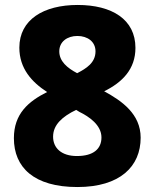

<svg xmlns="http://www.w3.org/2000/svg" viewBox="-20 -744 623 774"><path d="M293 -724C156 -724 58 -665 58 -552C58 -468 108 -413 170 -373C94 -335 36 -285 36 -187C36 -69 117 10 292 10C464 10 547 -73 547 -189C547 -284 472 -337 400 -376C473 -412 526 -465 526 -551C526 -666 431 -724 293 -724ZM292 -599C333 -599 365 -576 365 -537C365 -491 328 -468 291 -449C251 -470 219 -497 219 -537C219 -576 251 -599 292 -599ZM194 -193C194 -242 233 -275 287 -301L300 -293C339 -274 389 -240 389 -190C389 -144 357 -115 290 -115C228 -115 194 -147 194 -193Z"/></svg>

Font: Noto Sans Lao ExtraBold
Style: Regular
Weight: 800
Designer: Monotype Design Team
Foundry: Monotype Imaging Inc.
Version: Version 2.003